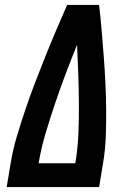

<svg xmlns="http://www.w3.org/2000/svg" viewBox="-20 -755 540 775"><path d="M7 0 23 -96Q32 -151 48 -204.5Q64 -258 82 -311.5Q100 -365 120.5 -418.5Q141 -472 162 -524.5Q183 -577 205.5 -630Q228 -683 251 -735H380Q386 -683 390.5 -630Q395 -577 399 -524.5Q403 -472 405.5 -418.5Q408 -365 408.5 -311.5Q409 -258 407 -204Q405 -150 396 -96L380 0ZM136 -96H284Q294 -156 296.5 -216.5Q299 -277 298.5 -336.5Q298 -396 296 -455.5Q294 -515 291 -574Q267 -515 244.5 -455.5Q222 -396 202 -336.5Q182 -277 164 -217Q146 -157 136 -96Z"/></svg>

Font: Iosevka Curly Slab Oblique
Style: Bold
Weight: 700
Italic angle: -9°
Monospace: yes
Designer: Belleve Invis
Foundry: Belleve Invis
Version: Version 11.1.0; ttfautohint (v1.8.3)